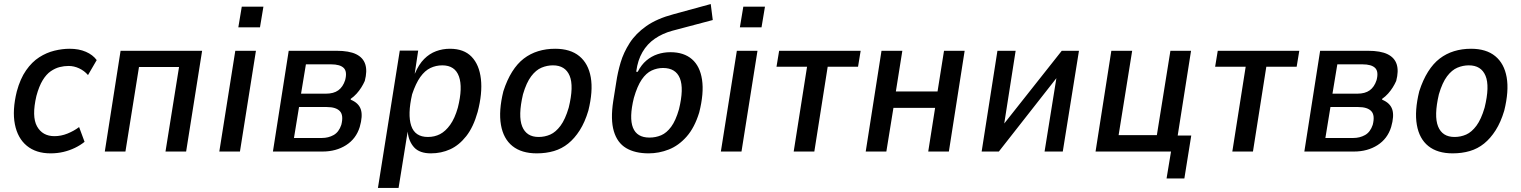

<svg xmlns="http://www.w3.org/2000/svg" viewBox="-20 -749 7518 949"><path d="M230 9Q158 9 112.5 -28.5Q67 -66 53.5 -135Q40 -204 63 -297Q80 -360 109 -401.5Q138 -443 174 -466Q210 -489 249 -498.5Q288 -508 324 -508Q370 -508 404.5 -493Q439 -478 458 -452L415 -378Q397 -399 371.5 -411Q346 -423 319 -423Q297 -423 275 -417.5Q253 -412 231 -397Q209 -382 191 -352.5Q173 -323 160 -275Q136 -173 163 -124.5Q190 -76 249 -76Q282 -76 314 -89Q346 -102 371 -121L398 -48Q377 -31 350 -18Q323 -5 293 2Q263 9 230 9Z M498 0 576 -498H979L900 0H798L865 -418H667L600 0Z M1158 -614 1175 -716H1282L1265 -614ZM1064 0 1143 -498H1245L1166 0Z M1329 0 1407 -498H1643Q1706 -498 1740.5 -481Q1775 -464 1785.5 -431Q1796 -398 1783 -349Q1776 -333 1766 -317Q1756 -301 1743 -286.5Q1730 -272 1713 -260L1714 -256Q1753 -240 1763.5 -208Q1774 -176 1758 -121Q1740 -63 1690.5 -31.5Q1641 0 1574 0ZM1433 -67H1571Q1603 -67 1629 -81.5Q1655 -96 1667 -132Q1679 -179 1660 -199.5Q1641 -220 1595 -220H1458ZM1468 -286H1591Q1629 -286 1652 -302.5Q1675 -319 1686 -353Q1697 -395 1679 -413Q1661 -431 1616 -431H1492Z M1848 180 1956 -499H2047L2030 -386H2031Q2050 -431 2076.5 -457.5Q2103 -484 2135.5 -496Q2168 -508 2204 -508Q2273 -508 2311 -468.5Q2349 -429 2357 -358.5Q2365 -288 2341 -196Q2320 -121 2284.5 -76Q2249 -31 2205 -11Q2161 9 2110 9Q2054 9 2027 -20.5Q2000 -50 1995 -98V-99L1950 180ZM2095 -72Q2128 -72 2155 -86Q2182 -100 2205 -132Q2228 -164 2243 -217Q2268 -316 2248.5 -371Q2229 -426 2166 -426Q2135 -426 2107.5 -413Q2080 -400 2057.5 -368.5Q2035 -337 2017 -283Q1994 -183 2012.5 -127.5Q2031 -72 2095 -72Z M2633 9Q2558 9 2513 -27Q2468 -63 2456 -132Q2444 -201 2468 -298Q2486 -354 2511.5 -394.5Q2537 -435 2569 -459.5Q2601 -484 2640 -496Q2679 -508 2724 -508Q2799 -508 2843.5 -471.5Q2888 -435 2900 -367Q2912 -299 2888 -202Q2871 -145 2845.5 -105Q2820 -65 2788.5 -39.5Q2757 -14 2718 -2.5Q2679 9 2633 9ZM2642 -72Q2673 -72 2700 -84Q2727 -96 2750.5 -127.5Q2774 -159 2791 -217Q2817 -323 2795.5 -374.5Q2774 -426 2713 -426Q2684 -426 2656.5 -414.5Q2629 -403 2605.5 -372Q2582 -341 2565 -283Q2540 -176 2561 -124Q2582 -72 2642 -72Z M3186 9Q3119 9 3075 -17Q3031 -43 3014 -100.5Q2997 -158 3011 -249L3026 -343Q3033 -391 3047.5 -440Q3062 -489 3092 -536Q3122 -583 3174.5 -620Q3227 -657 3310 -679L3493 -729L3503 -650L3303 -597Q3255 -584 3217 -558Q3179 -532 3155.5 -491.5Q3132 -451 3125 -397V-394H3132Q3150 -429 3175 -450Q3200 -471 3230 -481Q3260 -491 3294 -491Q3360 -491 3400 -456.5Q3440 -422 3450 -355Q3460 -288 3436 -193Q3413 -118 3373.5 -73.5Q3334 -29 3285.5 -10Q3237 9 3186 9ZM3190 -69Q3221 -69 3248 -80.5Q3275 -92 3297.5 -122.5Q3320 -153 3336 -209Q3361 -311 3340.5 -362Q3320 -413 3257 -413Q3228 -413 3201 -400.5Q3174 -388 3152 -356Q3130 -324 3113 -265Q3089 -167 3108.5 -118Q3128 -69 3190 -69Z M3637 -614 3654 -716H3761L3744 -614ZM3543 0 3622 -498H3724L3645 0Z M3903 0 3969 -419H3818L3831 -498H4234L4221 -419H4071L4005 0Z M4259 0 4337 -498H4440L4408 -297H4614L4646 -498H4748L4670 0H4568L4602 -216H4396L4361 0Z M4832 0 4910 -498H5000L4940 -115H4925L5228 -498H5313L5233 0H5143L5205 -385H5219L4917 0Z M5746 133 5768 0H5395L5473 -498H5576L5509 -81H5698L5765 -498H5867L5801 -79H5868L5834 133Z M6071 0 6137 -419H5986L5999 -498H6402L6389 -419H6239L6173 0Z M6427 0 6505 -498H6741Q6804 -498 6838.5 -481Q6873 -464 6883.5 -431Q6894 -398 6881 -349Q6874 -333 6864 -317Q6854 -301 6841 -286.5Q6828 -272 6811 -260L6812 -256Q6851 -240 6861.5 -208Q6872 -176 6856 -121Q6838 -63 6788.5 -31.5Q6739 0 6672 0ZM6531 -67H6669Q6701 -67 6727 -81.5Q6753 -96 6765 -132Q6777 -179 6758 -199.5Q6739 -220 6693 -220H6556ZM6566 -286H6689Q6727 -286 6750 -302.5Q6773 -319 6784 -353Q6795 -395 6777 -413Q6759 -431 6714 -431H6590Z M7160 9Q7085 9 7040 -27Q6995 -63 6983 -132Q6971 -201 6995 -298Q7013 -354 7038.5 -394.5Q7064 -435 7096 -459.5Q7128 -484 7167 -496Q7206 -508 7251 -508Q7326 -508 7370.5 -471.5Q7415 -435 7427 -367Q7439 -299 7415 -202Q7398 -145 7372.5 -105Q7347 -65 7315.5 -39.5Q7284 -14 7245 -2.5Q7206 9 7160 9ZM7169 -72Q7200 -72 7227 -84Q7254 -96 7277.5 -127.5Q7301 -159 7318 -217Q7344 -323 7322.5 -374.5Q7301 -426 7240 -426Q7211 -426 7183.5 -414.5Q7156 -403 7132.5 -372Q7109 -341 7092 -283Q7067 -176 7088 -124Q7109 -72 7169 -72Z"/></svg>

Font: Nunito Sans 7pt Condensed SemiBold
Style: Italic
Weight: 600
Width: 3
Italic angle: -9°
Designer: Vernon Adams
Foundry: Vernon Adams
Version: Version 3.101;gftools[0.9.27]